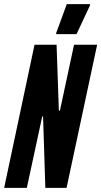

<svg xmlns="http://www.w3.org/2000/svg" viewBox="-33 -903 487 923"><path d="M-13 0 133 -688H239L250 -371H255L323 -688H434L287 0H185L174 -343H170L96 0ZM237 -739V-744L288 -883H400V-878L335 -739Z"/></svg>

Font: Saira UltraCondensed ExtraBold
Style: Italic
Weight: 800
Width: 1
Italic angle: -12°
Designer: Hector Gatti with collaboration of the Omnibus-Type team
Foundry: Omnibus-Type
Version: Version 1.101